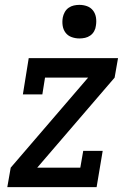

<svg xmlns="http://www.w3.org/2000/svg" viewBox="-20 -769 540 789"><path d="M10 0 24 -80 342 -450H165L154 -381H74L98 -530H465L451 -450L133 -80H310L322 -149H402L377 0ZM306 -611Q290 -611 274.5 -616.5Q259 -622 249.5 -634.5Q240 -647 237.5 -663.5Q235 -680 238 -697Q240 -708 246 -719Q252 -730 262 -737Q272 -744 283.5 -746.5Q295 -749 306 -749Q323 -749 338 -743.5Q353 -738 362.5 -725.5Q372 -713 374.5 -696.5Q377 -680 374 -663Q373 -652 367 -641Q361 -630 351 -623Q341 -616 329.5 -613.5Q318 -611 306 -611Z"/></svg>

Font: Iosevka Slab Medium Oblique
Style: Regular
Weight: 500
Italic angle: -9°
Monospace: yes
Designer: Belleve Invis
Foundry: Belleve Invis
Version: Version 11.1.1; ttfautohint (v1.8.3)